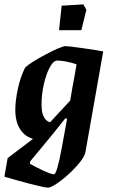

<svg xmlns="http://www.w3.org/2000/svg" viewBox="-47 -675 518 878"><path d="M425 -440 344 19Q340 44 305 83Q270 122 229.5 152.5Q189 183 173 183Q156 183 91.5 166Q27 149 -27 133L-12 48L104 -40Q66 -51 44.5 -85Q23 -119 23 -172Q23 -216 35 -270.5Q47 -325 68 -366Q92 -389 163 -426.5Q234 -464 253 -464Q266 -464 333 -454.5Q400 -445 425 -440ZM143 -197Q143 -159 154 -139.5Q165 -120 182 -116L274 -215Q283 -271 293 -322L303 -381Q280 -389 256 -393.5Q232 -398 218 -398Q210 -398 208 -397Q193 -392 178 -362Q163 -332 153 -287.5Q143 -243 143 -197ZM235 4 260 -133H251Q194 -60 124 23L91 63L90 74Q112 87 149.5 104.5Q187 122 200 122Q213 122 235 4ZM235 -649 334 -655 348 -630 325 -537H223Z"/></svg>

Font: Grenze SemiBold
Style: Italic
Weight: 600
Italic angle: -10°
Designer: Renata Polastri
Foundry: Omnibus-Type
Version: Version 1.002; ttfautohint (v1.8)